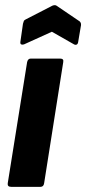

<svg xmlns="http://www.w3.org/2000/svg" viewBox="-20 -724 334 744"><path d="M23 0Q8 0 10 -14L85 -483Q88 -497 99 -497H213Q228 -497 225 -483L151 -14Q149 0 137 0ZM73 -552Q66 -550 62 -552Q58 -554 59 -562L69 -632Q71 -640 72.5 -643Q74 -646 80 -649L183 -702Q193 -706 199 -702L283 -645Q295 -639 294 -627L283 -562Q282 -554 277.5 -551.5Q273 -549 267 -552L181 -601Z"/></svg>

Font: Sofia Sans Condensed Black
Style: Italic
Weight: 900
Italic angle: -9°
Version: Version 4.100